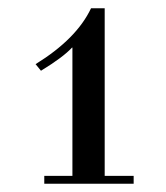

<svg xmlns="http://www.w3.org/2000/svg" viewBox="-20 -726 401 464"><path d="M87 -282V-301H155V-611H154Q133 -588 79 -555L66 -571Q165 -632 200 -706H233V-301H303V-282Z"/></svg>

Font: Justus
Style: Versalitas
Weight: 400
Version: Version 001.001